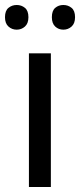

<svg xmlns="http://www.w3.org/2000/svg" viewBox="-31 -750 321 770"><path d="M173 0H85V-536H173ZM-11 -681Q-11 -707 3 -718.5Q17 -730 36 -730Q55 -730 69 -718.5Q83 -707 83 -681Q83 -656 69 -643.5Q55 -631 36 -631Q17 -631 3 -643.5Q-11 -656 -11 -681ZM177 -681Q177 -707 190.5 -718.5Q204 -730 223 -730Q242 -730 256 -718.5Q270 -707 270 -681Q270 -656 256 -643.5Q242 -631 223 -631Q204 -631 190.5 -643.5Q177 -656 177 -681Z"/></svg>

Font: Noto Sans Takri
Style: Regular
Weight: 400
Designer: Monotype Design Team
Foundry: Monotype Imaging Inc.
Version: Version 2.003; ttfautohint (v1.8.4.7-5d5b)